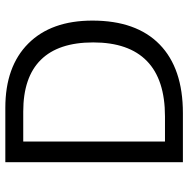

<svg xmlns="http://www.w3.org/2000/svg" viewBox="-13 -690 703 717"><g transform="rotate(-90 338.5 -331.5)"><path d="M620.1 -337.9Q620.1 -173.8 531 -86.9Q441.9 0 274.9 0H91.3V-663.1H294.4Q448.7 -663.1 534.4 -577.4Q620.1 -491.7 620.1 -337.9ZM538.6 -335Q538.6 -464.8 473.6 -530.5Q408.7 -596.2 280.3 -596.2H168.5V-66.9H262.2Q399.9 -66.9 469.2 -134.5Q538.6 -202.1 538.6 -335Z"/></g></svg>

Font: Bpm'online Open Sans
Style: Regular
Weight: 400
Foundry: Ascender Corporation
Version: Version 1.10